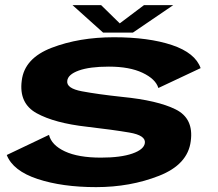

<svg xmlns="http://www.w3.org/2000/svg" viewBox="-20 -744 871 768"><path d="M364.5 4.5Q501 4.5 616.2 -40.8Q731.5 -86 743 -179.5Q755.5 -270 683 -306.2Q610.5 -342.5 468 -356.5Q370.5 -367 307.8 -378.8Q245 -390.5 249 -420.5Q251.5 -446 295 -461.8Q338.5 -477.5 415.5 -477.5Q498 -477.5 550.2 -452.8Q602.5 -428 613.5 -392L782.5 -471.5Q761 -532.5 667.8 -563.8Q574.5 -595 435.5 -595Q296.5 -595 187 -553Q77.5 -511 67 -421.5Q55 -330.5 126.8 -291Q198.5 -251.5 328 -237Q431.5 -225 497.5 -213.8Q563.5 -202.5 559.5 -172Q556 -146 509.5 -129.8Q463 -113.5 383.5 -113.5Q293 -113.5 239.5 -138.5Q186 -163.5 176 -204.5L7 -124Q32 -60.5 130.5 -28Q229 4.5 364.5 4.5ZM392.5 -613.5H511.5L673 -723.5H556L459 -650.5L384.5 -723.5H270Z"/></svg>

Font: Anybody Expanded
Style: Bold Italic
Weight: 700
Width: 7
Italic angle: -10°
Version: Version 1.113;gftools[0.9.25]